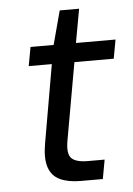

<svg xmlns="http://www.w3.org/2000/svg" viewBox="-49 -682 500 720"><g transform="rotate(-5 201.0 -322.0)"><path d="M226 0Q179 0 148 -14.5Q117 -29 106 -63Q95 -97 105 -153L156 -446H69L82 -517H169L203 -644H276L253 -517H402L389 -446H241L189 -153Q181 -106 197.5 -89Q214 -72 260 -72H322L309 0Z"/></g></svg>

Font: DM Sans 11pt
Style: Italic
Weight: 400
Italic angle: -10°
Version: Version 4.004;gftools[0.9.30]